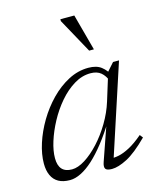

<svg xmlns="http://www.w3.org/2000/svg" viewBox="-106 -755 689 839"><g transform="rotate(-15 239.0 -335.0)"><path d="M269 -29.5 327.5 -197.5H333.5Q302.5 -147 272 -108.2Q241.5 -69.5 212.8 -43.2Q184 -17 157.2 -3.8Q130.5 9.5 107 9.5Q76 9.5 55.5 -2Q35 -13.5 24.8 -35.8Q14.5 -58 14.5 -89.5Q14.5 -131.5 30 -179.8Q45.5 -228 73.2 -274.8Q101 -321.5 138.2 -359.8Q175.5 -398 219.2 -421Q263 -444 310 -444Q347 -444 368.2 -427.5Q389.5 -411 404 -382.5L387 -363Q377.5 -389 360 -403.8Q342.5 -418.5 313 -418.5Q274 -418.5 237.8 -396.2Q201.5 -374 170.5 -337.8Q139.5 -301.5 116.5 -258.8Q93.5 -216 80.5 -174.5Q67.5 -133 67.5 -100Q67.5 -66.5 82.5 -50Q97.5 -33.5 127.5 -33.5Q154.5 -33.5 187 -54Q219.5 -74.5 251.8 -109.5Q284 -144.5 310.5 -189Q337 -233.5 351.5 -280.5L390 -405L421.5 -440.5H448.5L311 -20.5L300 -36Q317 -34 339 -38.5Q361 -43 389 -57.8Q417 -72.5 451.5 -102L462.5 -88Q406.5 -32 365.8 -11Q325 10 296.5 10Q273.5 10 267.5 0.8Q261.5 -8.5 269 -29.5ZM355 -515.5H333.5L247.5 -672V-680.5H310.5Z"/></g></svg>

Font: Newsreader 16pt 16pt Light
Style: Italic
Weight: 300
Italic angle: -17°
Version: Version 1.003